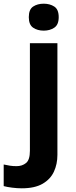

<svg xmlns="http://www.w3.org/2000/svg" viewBox="-84 -780 409 1040"><path d="M34 240Q9 240 -18.5 236.5Q-46 233 -64 228V111Q-46 115 -30 117.5Q-14 120 6 120Q36 120 57 103Q78 86 78 37V-546H227V59Q227 109 208 150Q189 191 146.5 215.5Q104 240 34 240ZM72 -687Q72 -729 95.5 -744.5Q119 -760 153 -760Q186 -760 210 -744.5Q234 -729 234 -687Q234 -646 210 -630Q186 -614 153 -614Q119 -614 95.5 -630Q72 -646 72 -687Z"/></svg>

Font: Noto Sans Sora Sompeng
Style: Bold
Weight: 700
Designer: Monotype Design Team. David Williams.
Foundry: Monotype Imaging Inc.
Version: Version 2.101